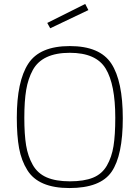

<svg xmlns="http://www.w3.org/2000/svg" viewBox="-20 -942 706 971"><path d="M563 -347Q563 -515 514.5 -595Q466 -675 333 -675Q194 -675 146 -588Q122 -544 112.5 -487.5Q103 -431 103 -346.5Q103 -262 112 -207Q121 -152 145.5 -108.5Q170 -65 216 -45Q262 -25 333.5 -25Q405 -25 450.5 -43.5Q496 -62 520.5 -104.5Q545 -147 554 -203Q563 -259 563 -347ZM118 -82Q88 -130 76.5 -192.5Q65 -255 65 -347Q65 -531 123 -620Q181 -709 333 -709Q485 -709 543 -620.5Q601 -532 601 -344Q601 -156 544.5 -73.5Q488 9 331 9Q174 9 118 -82ZM219 -826 411 -922 427 -891 234 -799Z"/></svg>

Font: Titillium Web
Style: Thin
Weight: 200
Version: Version 1.001;PS 57.000;hotconv 1.0.70;makeotf.lib2.5.55311